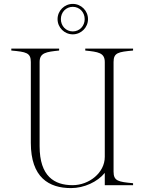

<svg xmlns="http://www.w3.org/2000/svg" viewBox="-20 -949 746 984"><path d="M662 -690V-700H417V-690C483 -683 517 -679 517 -631V-145C517 -63 436 0 352 0C259 0 183 -45 183 -200V-631C183 -679 217 -683 283 -690V-700H38V-690C114 -683 138 -679 138 -631V-217C138 -39 231 15 344 15C411 15 480 -17 517 -63V0H662V-10C587 -17 562 -21 562 -69V-631C562 -679 586 -683 662 -690ZM353 -773C396 -773 431 -808 431 -851C431 -894 396 -929 353 -929C310 -929 275 -894 275 -851C275 -808 310 -773 353 -773ZM353 -788C318 -788 292 -816 292 -851C292 -886 318 -914 353 -914C388 -914 414 -886 414 -851C414 -816 388 -788 353 -788Z"/></svg>

Font: Sprat Condensed Thin
Style: Regular
Weight: 100
Width: 3
Designer: Ethan Nakache
Foundry: Collletttivo
Version: Version 2.000;Glyphs 3.2 (3217)